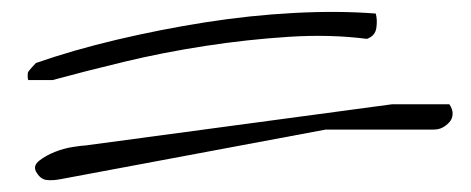

<svg xmlns="http://www.w3.org/2000/svg" viewBox="-20 -360 799 326"><path d="M125 -113 646 -183H743Q749 -174 748.5 -166Q748 -158 743 -152.5Q738 -147 731.5 -143.5Q725 -140 716 -140H533L84 -56Q69 -53 58.5 -54.5Q48 -56 41 -69Q36 -79 47 -87.5Q58 -96 73 -102Q88 -108 104 -110.5Q120 -113 125 -113ZM41 -253Q104 -275 178 -292.5Q252 -310 328 -322Q404 -334 479 -338Q554 -342 618 -337Q621 -326 619 -312.5Q617 -299 603 -294Q541 -302 470.5 -297.5Q400 -293 328.5 -282Q257 -271 190.5 -255Q124 -239 69 -224H28Q27 -226 27 -231.5Q27 -237 28 -238Q29 -240 34.5 -246Q40 -252 41 -253Z"/></svg>

Font: Liu Jian Mao Cao
Style: Regular
Weight: 400
Designer: ZhongQi
Foundry: ZhongQi
Version: Version 1.001